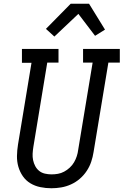

<svg xmlns="http://www.w3.org/2000/svg" viewBox="-20 -996 659 1024"><path d="M254 8Q224 8 195 2Q166 -4 142 -18.5Q118 -33 102 -56Q86 -79 78 -106.5Q70 -134 70.5 -164Q71 -194 76 -225L148 -661H97V-735H292V-662H232L158 -213Q155 -194 154 -176.5Q153 -159 156.5 -142Q160 -125 168 -110Q176 -95 189 -84.5Q202 -74 219.5 -70Q237 -66 255 -66Q272 -66 289 -69Q306 -72 322 -80.5Q338 -89 352 -102Q366 -115 375 -130.5Q384 -146 389.5 -163Q395 -180 397 -197L474 -662H423V-735H619V-662H558L479 -185Q475 -159 466.5 -133.5Q458 -108 442.5 -84.5Q427 -61 405.5 -42.5Q384 -24 358.5 -12.5Q333 -1 306.5 3.5Q280 8 254 8ZM270 -801 225 -842 357 -976H455L540 -838L487 -805L398 -922Z"/></svg>

Font: Iosevka HT Extended
Style: Italic
Weight: 400
Width: 7
Italic angle: -9°
Monospace: yes
Designer: Belleve Invis
Foundry: Belleve Invis
Version: Version 32.3.0; ttfautohint (v1.8.4)